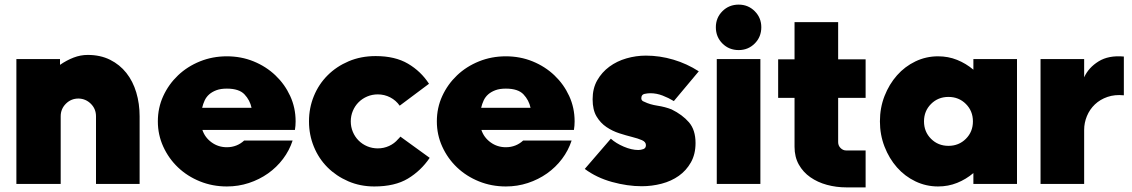

<svg xmlns="http://www.w3.org/2000/svg" viewBox="-20 -797 4906 832"><path d="M360 -559Q415 -559 457 -538Q499 -517 527.5 -481Q556 -445 570.5 -396.5Q585 -348 585 -293V0H396V-293Q396 -325 374 -347Q352 -369 321 -370H320Q288 -370 265.5 -347.5Q243 -325 243 -293V0H51V-541H240V-516Q269 -536 299 -547.5Q329 -559 360 -559Z M963 -159Q985 -159 1004 -166.5Q1023 -174 1038 -188H1248Q1234 -145 1206.5 -108.5Q1179 -72 1141.5 -45.5Q1104 -19 1058.5 -4Q1013 11 963 11Q901 11 846.5 -11Q792 -33 751.5 -71.5Q711 -110 687.5 -161.5Q664 -213 664 -271Q664 -330 687.5 -381Q711 -432 751.5 -470.5Q792 -509 846.5 -531Q901 -553 963 -553Q1025 -553 1079 -531Q1133 -509 1173.5 -470.5Q1214 -432 1237.5 -381Q1261 -330 1261 -271Q1261 -252 1258 -234H857Q868 -201 897 -180Q926 -159 963 -159ZM963 -413Q936 -413 917.5 -406Q899 -399 886.5 -388Q874 -377 867 -362Q860 -347 856 -330H1070Q1063 -363 1039.5 -388Q1016 -413 963 -413Z M1608 -554Q1692 -554 1748 -521Q1804 -488 1839 -434L1712 -339Q1696 -362 1671 -375Q1646 -388 1617 -388Q1593 -388 1571.5 -379Q1550 -370 1534 -354Q1518 -338 1509 -316.5Q1500 -295 1500 -271Q1500 -247 1509 -225.5Q1518 -204 1534 -188Q1550 -172 1571.5 -163Q1593 -154 1617 -154Q1643 -154 1666 -164.5Q1689 -175 1705 -194Q1707 -196 1710 -199Q1713 -202 1715 -205L1842 -113Q1804 -57 1747.5 -23Q1691 11 1602 11Q1541 11 1489 -11.5Q1437 -34 1399 -72Q1361 -110 1340 -161.5Q1319 -213 1319 -270V-272Q1319 -329 1340 -380.5Q1361 -432 1399.5 -470.5Q1438 -509 1491 -531.5Q1544 -554 1608 -554Z M2172 -159Q2194 -159 2213 -166.5Q2232 -174 2247 -188H2457Q2443 -145 2415.5 -108.5Q2388 -72 2350.5 -45.5Q2313 -19 2267.5 -4Q2222 11 2172 11Q2110 11 2055.5 -11Q2001 -33 1960.5 -71.5Q1920 -110 1896.5 -161.5Q1873 -213 1873 -271Q1873 -330 1896.5 -381Q1920 -432 1960.5 -470.5Q2001 -509 2055.5 -531Q2110 -553 2172 -553Q2234 -553 2288 -531Q2342 -509 2382.5 -470.5Q2423 -432 2446.5 -381Q2470 -330 2470 -271Q2470 -252 2467 -234H2066Q2077 -201 2106 -180Q2135 -159 2172 -159ZM2172 -413Q2145 -413 2126.5 -406Q2108 -399 2095.5 -388Q2083 -377 2076 -362Q2069 -347 2065 -330H2279Q2272 -363 2248.5 -388Q2225 -413 2172 -413Z M2994 -177Q2994 -129 2974 -93.5Q2954 -58 2921.5 -35Q2889 -12 2847 -1Q2805 10 2761 10Q2699 10 2632 -8.5Q2565 -27 2514 -65L2627 -196Q2649 -176 2683 -161.5Q2717 -147 2746 -147Q2757 -147 2768 -151Q2779 -155 2779 -168Q2779 -182 2762 -189.5Q2745 -197 2719 -203.5Q2693 -210 2663.5 -219.5Q2634 -229 2608 -246.5Q2582 -264 2565 -292.5Q2548 -321 2548 -367Q2548 -414 2568 -449Q2588 -484 2620.5 -508Q2653 -532 2694.5 -544Q2736 -556 2779 -556Q2839 -556 2898 -538.5Q2957 -521 3008 -488L2900 -359Q2877 -373 2851 -383Q2825 -393 2798 -393Q2786 -393 2772.5 -390Q2759 -387 2759 -371Q2759 -360 2772 -356Q2796 -344 2829 -339Q2862 -334 2890 -323Q2937 -300 2965.5 -267Q2994 -234 2994 -177Z M3181 -580Q3139 -580 3110.5 -608.5Q3082 -637 3082 -679Q3082 -720 3110.5 -748.5Q3139 -777 3181 -777Q3222 -777 3250.5 -748.5Q3279 -720 3279 -679Q3279 -637 3250.5 -608.5Q3222 -580 3181 -580ZM3086 -541H3275V0H3086Z M3612 -701V-540H3731V-373H3612V-181Q3612 -166 3622.5 -155.5Q3633 -145 3647 -145H3731V15H3648Q3604 15 3563.5 4Q3523 -7 3491.5 -29Q3460 -51 3441.5 -84Q3423 -117 3423 -161V-373H3352V-540H3423V-701Z M4045 -553Q4089 -553 4127.5 -537.5Q4166 -522 4198 -495V-541H4387V0H4198V-47Q4166 -20 4127.5 -4.5Q4089 11 4045 11Q3993 11 3947 -11Q3901 -33 3867 -71.5Q3833 -110 3813 -161.5Q3793 -213 3793 -271Q3793 -330 3813 -381Q3833 -432 3867 -470.5Q3901 -509 3947 -531Q3993 -553 4045 -553ZM4090 -377Q4045 -377 4014.5 -346.5Q3984 -316 3984 -271Q3984 -226 4014.5 -195.5Q4045 -165 4090 -165Q4135 -165 4165.5 -195.5Q4196 -226 4196 -271Q4196 -316 4165.5 -346.5Q4135 -377 4090 -377Z M4678 0H4489V-541H4678V-462Q4697 -504 4740.5 -531Q4784 -558 4850 -552V-384Q4811 -388 4779 -377Q4747 -366 4724.5 -344.5Q4702 -323 4690 -294Q4678 -265 4678 -234Z"/></svg>

Font: Afrihost Sans Black
Style: Regular
Weight: 900
Foundry: https://www.afrihost.com
Version: Version 1.000